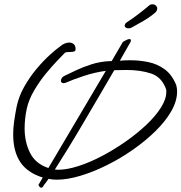

<svg xmlns="http://www.w3.org/2000/svg" viewBox="-20 -794 840 889"><path d="M171 75Q165 75 161.5 68.5Q158 62 158 62L178 28Q107 6 74 -43.5Q41 -93 41 -172Q41 -201 45.5 -232.5Q50 -264 57 -300Q67 -348 92.5 -393Q118 -438 150 -476Q182 -514 212 -541Q242 -568 261 -581Q267 -587 278.5 -592Q290 -597 301 -597Q312 -597 321 -590Q330 -583 330 -566Q330 -556 319 -554.5Q308 -553 296 -553Q284 -553 280 -549Q271 -540 246 -514Q221 -488 191.5 -452Q162 -416 137.5 -374Q113 -332 104 -291Q99 -268 96.5 -245Q94 -222 94 -199Q94 -137 119 -86.5Q144 -36 204 -16L470 -466Q418 -459 367 -442Q316 -425 287 -412Q280 -409 274 -409Q262 -409 262 -421Q262 -426 266.5 -433Q271 -440 281 -444Q302 -454 333.5 -469Q365 -484 404.5 -496.5Q444 -509 488 -511Q492 -511 497 -511L549 -600Q549 -600 560.5 -606.5Q572 -613 580 -613Q589 -613 585 -601Q585 -601 571.5 -577Q558 -553 535 -513Q546 -514 558.5 -514.5Q571 -515 583 -515Q626 -515 667 -506.5Q708 -498 742 -473.5Q776 -449 796 -400Q798 -393 799 -385.5Q800 -378 800 -370Q800 -326 773 -279Q746 -232 699.5 -186.5Q653 -141 595 -100.5Q537 -60 474.5 -29Q412 2 352 20Q292 38 242 38Q223 38 205 34Q191 54 184 62Q178 75 171 75ZM566 -470Q552 -470 538 -469.5Q524 -469 509 -469Q479 -417 442.5 -355Q406 -293 368.5 -229Q331 -165 296 -108Q261 -51 234 -9Q241 -8 249 -8Q290 -8 343 -25Q396 -42 452 -71.5Q508 -101 561 -138Q614 -175 657 -215.5Q700 -256 725 -295.5Q750 -335 750 -368Q750 -371 750 -374.5Q750 -378 749 -381Q729 -437 680 -453.5Q631 -470 566 -470ZM571 -663Q566 -663 561.5 -667Q557 -671 557 -675Q557 -677 559 -682Q561 -687 569 -692Q591 -706 618 -726.5Q645 -747 671 -769Q676 -773 679.5 -773.5Q683 -774 687 -774Q696 -774 702 -768Q708 -762 708 -755Q708 -744 698 -735Q683 -722 664 -709.5Q645 -697 628 -688Q611 -679 603 -674Q585 -663 579 -663Q573 -663 571 -663Z"/></svg>

Font: Grape Nuts
Style: Regular
Weight: 400
Designer: Robert E. Leuschke
Foundry: Robert E. Leuschke
Version: Version 1.010; ttfautohint (v1.8.3)